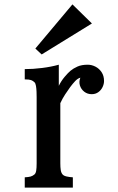

<svg xmlns="http://www.w3.org/2000/svg" viewBox="-20 -855 540 875"><path d="M310.1 -835 398.9 -748 169.9 -606.9 141.1 -633.8ZM248 -463.9Q259.3 -486.8 274.7 -504.9Q290 -522.9 300.8 -532.2Q314.5 -543.5 333.3 -551.8Q352.1 -560.1 379.9 -560.1Q397.9 -560.1 415 -551.3Q432.1 -542.5 443.1 -525.9Q454.1 -509.3 454.1 -485.8Q454.1 -472.2 447.5 -458.3Q440.9 -444.3 428.2 -435.1Q415.5 -425.8 397.9 -425.8Q378.4 -425.8 364 -437Q349.6 -448.2 344.2 -465.6Q338.9 -482.9 346.2 -501Q334 -497.6 322.5 -485.4Q311 -473.1 299.8 -458Q289.6 -444.3 276.9 -424.8Q264.2 -405.3 254.9 -384.8V-110.8Q254.9 -92.8 256.8 -80.1Q258.8 -67.4 265.1 -60.1Q270.5 -53.7 283.4 -50.8Q296.4 -47.9 312 -46.9V0H92.8V-46.9Q110.4 -47.9 119.6 -50.5Q128.9 -53.2 137.2 -60.1Q143.1 -65.4 145 -77.6Q147 -89.8 147 -110.8V-412.1Q147 -423.3 146.5 -437.3Q146 -451.2 144 -463.1Q142.1 -475.1 137.2 -480Q130.4 -486.8 121.6 -490Q112.8 -493.2 92.8 -493.2V-540Q130.4 -540 171.6 -545.2Q212.9 -550.3 248 -560.1Z"/></svg>

Font: BIZ UDMincho
Style: Bold
Weight: 700
Monospace: yes
Designer: TypeBank Co., Ltd.
Foundry: Morisawa Inc.
Version: Version 1.06